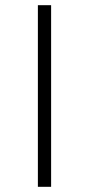

<svg xmlns="http://www.w3.org/2000/svg" viewBox="-20 -720 343 740"><path d="M126 -700V0H177V-700Z"/></svg>

Font: Montserrat Custom ExtraLight
Style: Regular
Weight: 300
Designer: Julieta Ulanovsky
Foundry: Julieta Ulanovsky
Version: Version 7.200